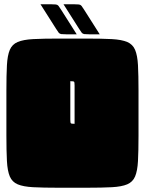

<svg xmlns="http://www.w3.org/2000/svg" viewBox="-20 -881 680 901"><path d="M278 -861H327Q343 -861 350.5 -860Q358 -859 362.5 -853.5Q367 -848 375 -835L448 -720H399Q383 -720 375.5 -721Q368 -722 363.5 -727.5Q359 -733 351 -746ZM170 -861H219Q235 -861 242.5 -860Q250 -859 254.5 -853.5Q259 -848 267 -835L340 -720H291Q275 -720 267.5 -721Q260 -722 255.5 -727.5Q251 -733 243 -746ZM385 -700Q458 -700 504.5 -697.5Q551 -695 577 -684Q603 -673 614 -647Q625 -621 627.5 -575Q630 -529 630 -455V-245Q630 -172 627.5 -125.5Q625 -79 614 -53Q603 -27 577 -16Q551 -5 505 -2.5Q459 0 385 0H255Q182 0 135.5 -2.5Q89 -5 63 -16Q37 -27 26 -53Q15 -79 12.5 -125.5Q10 -172 10 -245V-455Q10 -529 12.5 -575Q15 -621 26 -647Q37 -673 63 -684Q89 -695 135.5 -697.5Q182 -700 255 -700ZM310 -500V-320Q310 -305 312.5 -302.5Q315 -300 330 -300V-480Q330 -495 327.5 -497.5Q325 -500 310 -500Z"/></svg>

Font: Badeen Display
Style: Regular
Weight: 400
Version: Version 1.000; ttfautohint (v1.8.4.7-5d5b)